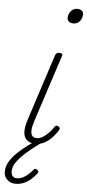

<svg xmlns="http://www.w3.org/2000/svg" viewBox="-101 -811 500 1100"><g transform="rotate(5 149.0 -260.5)"><path d="M126 16Q105 16 89.5 8.5Q74 1 65 -14.5Q56 -30 57 -56Q58 -82 70 -119L194 -500Q198 -508 202.5 -511.5Q207 -515 217 -515Q227 -515 232 -511Q237 -507 234 -499L108 -113Q97 -79 96.5 -58Q96 -37 105 -27Q114 -17 130 -17Q148 -17 165.5 -28Q183 -39 199 -55.5Q215 -72 225 -88Q228 -94 233.5 -97Q239 -100 248 -95Q256 -91 257 -85Q258 -79 253 -72Q241 -52 222 -31.5Q203 -11 179 2.5Q155 16 126 16ZM283 -690Q267 -690 257 -697.5Q247 -705 247 -719Q247 -741 261.5 -758Q276 -775 297 -775Q313 -775 323 -768Q333 -761 333 -746Q333 -725 319.5 -707.5Q306 -690 283 -690ZM32 254Q3 254 -16 236Q-35 218 -35 190Q-35 161 -19.5 134Q-4 107 21.5 82Q47 57 78.5 33.5Q110 10 142 -12L176 -8V-3Q149 15 119.5 37.5Q90 60 63.5 85Q37 110 20.5 135Q4 160 4 184Q4 201 12 211.5Q20 222 38 222Q59 222 82 207.5Q105 193 128 165Q133 160 138.5 159Q144 158 150 165Q157 170 156.5 175Q156 180 151 186Q135 207 116.5 222Q98 237 77 245.5Q56 254 32 254Z"/></g></svg>

Font: Playwrite BE VLG Thin
Style: Regular
Weight: 250
Designer: Veronika Burian, José Scaglione
Foundry: TypeTogether
Version: Version 1.002